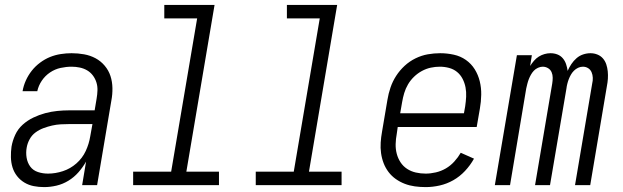

<svg xmlns="http://www.w3.org/2000/svg" viewBox="-20 -755 2540 783"><path d="M160 8Q160 8 160 8Q160 8 160 8Q138 8 117.5 4Q97 0 79.5 -10.5Q62 -21 49.5 -37Q37 -53 31 -72.5Q25 -92 24.5 -114Q24 -136 27 -157Q31 -181 42 -205Q53 -229 72.5 -246.5Q92 -264 116 -275.5Q140 -287 164.5 -293.5Q189 -300 213.5 -302.5Q238 -305 262 -305H366L374 -353Q377 -370 377.5 -387Q378 -404 373 -419.5Q368 -435 358.5 -447.5Q349 -460 335.5 -468Q322 -476 305.5 -479.5Q289 -483 272 -483Q250 -483 227 -478Q204 -473 184 -459.5Q164 -446 150.5 -426Q137 -406 132 -383H72Q76 -406 85.5 -427Q95 -448 109.5 -466.5Q124 -485 143.5 -499.5Q163 -514 184 -522.5Q205 -531 227.5 -534.5Q250 -538 272 -538Q298 -538 323 -533.5Q348 -529 369.5 -517.5Q391 -506 407 -487Q423 -468 430.5 -445Q438 -422 438.5 -396Q439 -370 434 -344L376 0H315L331 -96Q318 -73 300 -52.5Q282 -32 259 -18Q236 -4 210.5 2Q185 8 160 8ZM176 -47Q206 -47 236.5 -57Q267 -67 291.5 -88.5Q316 -110 329.5 -139Q343 -168 348 -199L357 -249H262Q245 -249 227.5 -248Q210 -247 192.5 -243Q175 -239 157.5 -232.5Q140 -226 125 -215Q110 -204 101 -187.5Q92 -171 89 -154Q85 -133 88.5 -112Q92 -91 103.5 -75.5Q115 -60 134.5 -53.5Q154 -47 176 -47Z M523 0V-55H678L784 -680H650V-735H855L740 -55H873V0Z M1023 0V-55H1178L1284 -680H1150V-735H1355L1240 -55H1373V0Z M1716 8Q1693 8 1671.5 5Q1650 2 1630.5 -5.5Q1611 -13 1594 -25Q1577 -37 1564.5 -53.5Q1552 -70 1544.5 -89.5Q1537 -109 1534 -130.5Q1531 -152 1532.5 -174Q1534 -196 1538 -218L1560 -348Q1564 -373 1572.5 -398Q1581 -423 1595.5 -445.5Q1610 -468 1630 -486.5Q1650 -505 1674.5 -517Q1699 -529 1724.5 -533.5Q1750 -538 1775 -538Q1803 -538 1830.5 -532Q1858 -526 1880 -510.5Q1902 -495 1916 -472.5Q1930 -450 1936.5 -423.5Q1943 -397 1942.5 -368.5Q1942 -340 1937 -312L1924 -237H1602L1598 -209Q1594 -188 1593.5 -167.5Q1593 -147 1598 -128Q1603 -109 1613.5 -93Q1624 -77 1640 -66.5Q1656 -56 1675.5 -51.5Q1695 -47 1716 -47Q1736 -47 1757.5 -52Q1779 -57 1798 -68Q1817 -79 1832.5 -96Q1848 -113 1859 -132L1913 -108Q1898 -81 1876.5 -58Q1855 -35 1828.5 -20Q1802 -5 1773 1.5Q1744 8 1716 8ZM1612 -293H1872L1877 -321Q1880 -341 1881 -360.5Q1882 -380 1878.5 -398.5Q1875 -417 1866.5 -433.5Q1858 -450 1844 -461.5Q1830 -473 1811.5 -478Q1793 -483 1774 -483Q1755 -483 1736.5 -479Q1718 -475 1700.5 -465.5Q1683 -456 1668.5 -442Q1654 -428 1644 -411Q1634 -394 1628.5 -375.5Q1623 -357 1620 -339Z M1998 0 2088 -530H2149L2142 -486Q2149 -497 2157.5 -507Q2166 -517 2177 -524Q2188 -531 2200.5 -534.5Q2213 -538 2225 -538Q2240 -538 2253 -533Q2266 -528 2275 -517.5Q2284 -507 2288.5 -493.5Q2293 -480 2295 -466Q2301 -480 2310 -493.5Q2319 -507 2331 -517.5Q2343 -528 2358 -533Q2373 -538 2388 -538Q2403 -538 2416.5 -532.5Q2430 -527 2439 -516.5Q2448 -506 2452.5 -492.5Q2457 -479 2458.5 -464Q2460 -449 2459 -434Q2458 -419 2455 -404L2387 0H2325L2395 -414Q2398 -426 2397.5 -438Q2397 -450 2392.5 -460.5Q2388 -471 2378.5 -477Q2369 -483 2357 -483Q2347 -483 2337.5 -478.5Q2328 -474 2320.5 -466.5Q2313 -459 2308 -450Q2303 -441 2299.5 -432Q2296 -423 2293.5 -413Q2291 -403 2290 -394L2223 0H2162L2232 -414Q2234 -426 2234 -438Q2234 -450 2229.5 -460.5Q2225 -471 2215 -477Q2205 -483 2193 -483Q2184 -483 2174 -478.5Q2164 -474 2157 -466.5Q2150 -459 2145 -450Q2140 -441 2136.5 -432Q2133 -423 2130.5 -413Q2128 -403 2126 -394L2060 0Z"/></svg>

Font: iosevka_custom_sans_ss08 Light
Style: Italic
Weight: 300
Italic angle: -10°
Designer: Belleve Invis
Foundry: Belleve Invis
Version: Version 10.3.0; ttfautohint (v1.8.3)